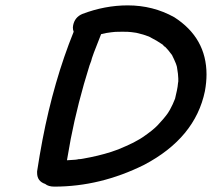

<svg xmlns="http://www.w3.org/2000/svg" viewBox="-20 -705 788 714"><path d="M182 -11Q160 -11 148 -21Q118 -31 118 -62V-68Q127 -127 138 -185Q180 -404 254 -587Q251 -594 251 -603Q251 -607 252 -611Q258 -641 286 -653Q370 -685 455 -685Q549 -685 628 -641Q748 -564 748 -428Q748 -399 742 -366Q706 -192 516 -92Q353 -11 182 -11ZM229 -109Q269 -111 271 -113Q280 -113 289 -115Q346 -125 393 -140Q419 -148 449 -162Q477 -174 500 -188Q501 -189 504 -190.5Q507 -192 511 -195Q549 -221 566 -239Q589 -263 604 -284L612 -297Q623 -317 631 -338Q634 -350 638 -369Q641 -383 642 -396L643 -402V-413Q643 -427 638 -456V-457Q637 -458 636.5 -461.5Q636 -465 627 -485Q620 -499 619.5 -500.5Q619 -502 618 -502.5Q617 -503 616 -505Q606 -519 594 -531Q592 -531 589 -534.5Q586 -538 585 -539Q560 -556 545 -563L534 -569Q514 -577 487 -583Q479 -584 469 -585.5Q459 -587 435 -587Q403 -587 394 -585Q375 -583 356 -578Q321 -491 319 -478L313 -462Q269 -322 243 -188Z"/></svg>

Font: Bad Comic
Style: Italic
Weight: 400
Italic angle: -11°
Designer: GGBotNet
Foundry: GGBotNet
Version: 0.95